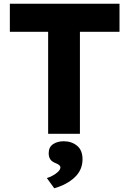

<svg xmlns="http://www.w3.org/2000/svg" viewBox="-20 -720 695 1033"><path d="M239 0V-549H33V-700H623V-549H410V0ZM272 293 232 238Q246 234 263 225Q280 216 292.5 204Q305 192 305 180Q305 168 280 158Q259 150 250.5 137Q242 124 242 104Q242 72 265 56Q288 40 323 40Q365 40 394.5 64Q424 88 424 137Q424 194 382.5 233.5Q341 273 272 293Z"/></svg>

Font: Readex Pro
Style: Bold
Weight: 700
Designer: Bonnie Shaver-Troup, Thomas Jockin
Foundry: Lexend
Version: Version 1.203; ttfautohint (v1.8.3)